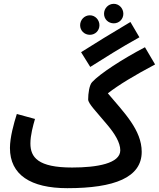

<svg xmlns="http://www.w3.org/2000/svg" viewBox="-20 -963 831 1004"><path d="M575 -841C603 -841 625 -863 625 -891C625 -919 603 -943 575 -943C546 -943 524 -919 524 -891C524 -863 546 -841 575 -841ZM450 -781C478 -781 500 -803 500 -831C500 -859 478 -883 450 -883C421 -883 399 -859 399 -831C399 -803 421 -781 450 -781ZM452 -613C525 -659 608 -712 709 -768L662 -848C559 -787 480 -738 404 -690ZM332 21C579 21 721 -35 721 -169C721 -283 629 -374 544 -475C602 -520 680 -567 791 -626L738 -716C618 -653 503 -578 462 -534C447 -519 441 -474 441 -443C441 -421 485 -378 543 -308C579 -265 609 -218 609 -177C609 -108 487 -87 357 -87C179 -87 139 -140 139 -213C139 -256 153 -307 163 -341L68 -367C52 -317 32 -244 32 -189C32 -49 140 21 332 21Z"/></svg>

Font: Noto Sans Arabic UI XCn SmBd
Style: Regular
Weight: 600
Width: 2
Designer: Monotype Design Team, Nadine Chahine and Nizar Qandah
Foundry: Monotype Imaging Inc.
Version: Version 2.010